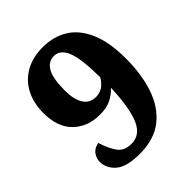

<svg xmlns="http://www.w3.org/2000/svg" viewBox="-204 -845 976 976"><g transform="rotate(-45 283.5 -357.5)"><path d="M232 9Q139 9 99.5 -25.5Q60 -60 60 -107Q60 -130 75 -152Q90 -174 123 -180Q140 -125 164 -91Q188 -57 240 -57Q302 -57 331.5 -123Q361 -189 367 -333Q344 -308 312.5 -291.5Q281 -275 230 -275Q144 -275 88.5 -328.5Q33 -382 33 -484Q33 -556 61 -610Q89 -664 142 -694Q195 -724 268 -724Q343 -724 401 -689Q459 -654 492.5 -578.5Q526 -503 526 -383Q526 -270 496 -181.5Q466 -93 401.5 -42Q337 9 232 9ZM280 -353Q334 -353 366 -409Q365 -543 343 -597.5Q321 -652 276 -652Q235 -652 213 -613.5Q191 -575 191 -488Q191 -424 213.5 -388.5Q236 -353 280 -353Z"/></g></svg>

Font: Noto Serif Georgian ExtraBold
Style: Regular
Weight: 800
Designer: Monotype Design Team, Akaki Razmadze
Foundry: Google LLC
Version: Version 2.003; ttfautohint (v1.8.4.7-5d5b)